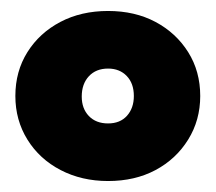

<svg xmlns="http://www.w3.org/2000/svg" viewBox="-20 -738 393 350"><path d="M177 -408Q129 -408 90.5 -428Q52 -448 30 -483.5Q8 -519 8 -563Q8 -608 30 -643Q52 -678 90 -698Q128 -718 177 -718Q226 -718 263.5 -698Q301 -678 323 -643Q345 -608 345 -563Q345 -519 323 -483.5Q301 -448 263.5 -428Q226 -408 177 -408ZM177 -513Q199 -513 211.5 -527Q224 -541 224 -563Q224 -586 211 -599.5Q198 -613 177 -613Q155 -613 142 -599Q129 -585 129 -562Q129 -540 142 -526.5Q155 -513 177 -513Z"/></svg>

Font: Outfit Thin Black
Style: Regular
Weight: 900
Version: Version 1.100;gftools[0.9.27]